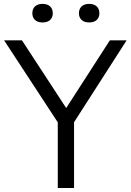

<svg xmlns="http://www.w3.org/2000/svg" viewBox="-36 -942 654 962"><path d="M253.5 0V-363L271.5 -301.5L-15.5 -740H74L309.5 -379.5H282L514.5 -740H598.5L317 -301.5L335 -362V0ZM411 -829.5Q386.5 -829.5 373 -842Q359.5 -854.5 359.5 -875.5Q359.5 -897.5 373 -910Q386.5 -922.5 411 -922.5Q435 -922.5 448.5 -910Q462 -897.5 462 -875.5Q462 -854.5 448.5 -842Q435 -829.5 411 -829.5ZM177 -829.5Q153 -829.5 139.5 -842Q126 -854.5 126 -875.5Q126 -897.5 139.5 -910Q153 -922.5 177 -922.5Q201.5 -922.5 215 -910Q228.5 -897.5 228.5 -875.5Q228.5 -854.5 215 -842Q201.5 -829.5 177 -829.5Z"/></svg>

Font: Encode Sans SC
Style: Regular
Weight: 400
Version: Version 3.002